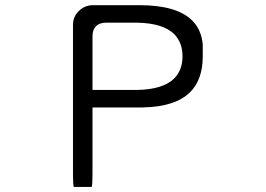

<svg xmlns="http://www.w3.org/2000/svg" viewBox="-20 -718 1040 750"><path d="M341.3 -366.7V-576.2Q341.3 -602.1 355 -615.7Q368.7 -629.4 394.5 -629.4H516.6Q617.2 -627.4 660.6 -584.5Q692.9 -551.8 692.9 -498Q692.9 -444.3 660.6 -411.6Q617.2 -368.7 516.6 -366.7ZM338.4 12.2Q341.3 -0.5 341.3 -36.1V-298.3H536.1Q665 -300.3 723.1 -358.4Q772 -407.7 772 -498V-545.4Q766.1 -602.5 731 -637.7Q670.9 -697.8 524.4 -697.8H343.8Q310.5 -697.8 286.6 -673.8Q265.1 -652.3 265.1 -620.1V-36.1Q265.1 -0.5 268.1 12.2Z"/></svg>

Font: YuPearl-ExtraLight
Style: ExtraLight
Weight: 200
Designer: Max Yao
Foundry: Max-Everyday
Version: Version 1.011; ttfautohint (v1.8.3)